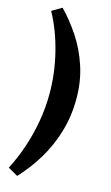

<svg xmlns="http://www.w3.org/2000/svg" viewBox="-153 -881 664 1148"><g transform="rotate(15 178.5 -307.0)"><path d="M81 214 20 179Q56 110 83.5 29Q111 -52 126 -138.5Q141 -225 141 -311Q141 -438 109.5 -564Q78 -690 22 -792L83 -828Q142 -768 192.5 -691.5Q243 -615 273.5 -522.5Q304 -430 304 -324Q304 -213 274.5 -115.5Q245 -18 194.5 64.5Q144 147 81 214Z"/></g></svg>

Font: Literata 12pt
Style: Bold
Weight: 700
Designer: Latin by Veronika Burian and Jose Scaglione. Greek by Irene Vlachou. Cyrillic by Vera Evstafieva.
Foundry: TypeTogether
Version: Version 3.002